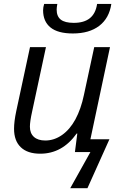

<svg xmlns="http://www.w3.org/2000/svg" viewBox="-20 -777 644 981"><path d="M441.9 0H362.8L375 -94.7H371.6Q298.3 8.3 185.5 8.3Q120.6 8.3 86.2 -24.7Q51.8 -57.6 51.8 -119.1Q51.8 -156.2 63 -209L133.3 -536.1H214.8L143.6 -204.6Q132.8 -155.8 132.8 -129.4Q132.8 -96.2 153.3 -77.6Q173.8 -59.1 211.4 -59.1Q256.8 -59.1 296.9 -87.2Q336.9 -115.2 365.2 -167Q394 -220.7 408.7 -291.5L461.4 -536.1H542L441.9 -65.4H539.1L426.8 184.6H338.9ZM200.2 -724.6Q200.2 -739.7 205.6 -756.8H272.9Q269.5 -738.3 269.5 -728Q269.5 -693.4 290.5 -676.8Q311.5 -660.2 356.9 -660.2Q409.7 -660.2 439.2 -684.1Q468.8 -708 476.1 -756.8H548.8Q538.1 -684.1 487.1 -645Q436 -606 352.1 -606Q275.9 -606 238 -636.7Q200.2 -667.5 200.2 -724.6Z"/></svg>

Font: Viking Open Sans
Style: Italic
Weight: 400
Italic angle: -12°
Foundry: Ascender Corporation
Version: Version 2.000